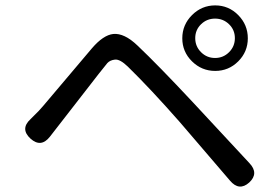

<svg xmlns="http://www.w3.org/2000/svg" viewBox="-20 -742 1040 712"><path d="M904 -65Q867 -32 833 -72L647 -289Q538 -413 454 -495Q425 -523 406.5 -521Q388 -519 378 -508Q362 -488 346 -468L165 -235Q132 -193 93 -228Q54 -264 93 -300L106 -313Q124 -330 140 -349L321 -563Q363 -612 400 -616Q441 -620 490 -573Q566 -501 695 -363L905 -137Q941 -99 904 -65ZM778 -479Q728 -479 692 -514.5Q656 -550 656 -600Q656 -650 692 -686Q728 -722 778 -722Q828 -722 863.5 -686Q899 -650 899 -600Q899 -550 863.5 -514.5Q828 -479 778 -479ZM777.5 -527Q808 -527 829.5 -548.5Q851 -570 851 -600.5Q851 -631 829.5 -652Q808 -673 777.5 -673Q747 -673 725.5 -652Q704 -631 704 -600.5Q704 -570 725.5 -548.5Q747 -527 777.5 -527Z"/></svg>

Font: Resource Han Rounded JP
Style: Regular
Weight: 400
Designer: Cyano Hao (round all glyphs); Ryoko NISHIZUKA 西塚涼子 (kana, bopomofo & ideographs); Paul D. Hunt (Latin, Greek & Cyrillic)
Foundry: Cyano Hao
Version: 0.990